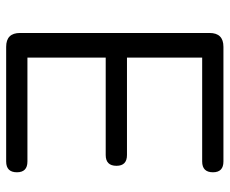

<svg xmlns="http://www.w3.org/2000/svg" viewBox="-81 -664 745 623"><g transform="rotate(90 291.5 -352.5)"><path d="M504 0H132Q87 0 87 -45V-660Q87 -705 132 -705H504Q539 -705 539 -671Q539 -636 504 -636H167V-392H483Q518 -392 518 -358Q518 -323 483 -323H167V-69H504Q539 -69 539 -35Q539 0 504 0Z"/></g></svg>

Font: Nunito
Style: Regular
Weight: 400
Designer: Vernon Adams
Foundry: Vernon Adams
Version: Version 3.602